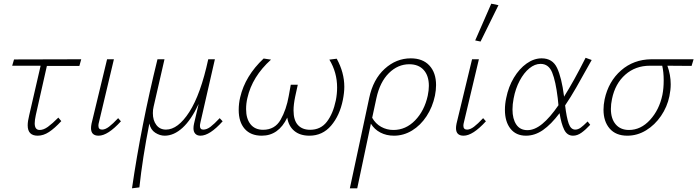

<svg xmlns="http://www.w3.org/2000/svg" viewBox="-20 -731 3777 1040"><path d="M174 -108Q168 -80 168 -63Q168 -27 195 -27Q216 -27 239.5 -44Q263 -61 296 -94L312 -75Q276 -36 245.5 -16Q215 4 184 4Q130 4 130 -52Q130 -74 138 -106L200 -375H46L56 -409L420 -410L410 -374H234Z M473 -37Q473 -47 476 -62L560 -410H597L516 -69Q513 -59 513 -50Q513 -29 533 -29Q550 -29 570.5 -44.5Q591 -60 620 -91L635 -74Q564 4 514 4Q473 4 473 -37Z M1186 -74Q1116 4 1066 4Q1048 4 1038 -6.5Q1028 -17 1028 -36Q1028 -48 1031 -61L1056 -168Q1016 -82 969 -39Q922 4 872 4Q846 4 821 -12Q796 -28 789 -62Q752 125 735 284L695 289Q744 -49 833 -410H871L812 -153Q808 -137 808 -118Q808 -79 827 -54Q846 -29 879 -29Q944 -29 1005.5 -124.5Q1067 -220 1108 -410H1144L1066 -69Q1063 -57 1063 -49Q1063 -29 1081 -29Q1100 -29 1120 -44Q1140 -59 1170 -91Z M1845 -261Q1845 -229 1837 -189Q1820 -105 1773.5 -50.5Q1727 4 1656 4Q1605 4 1574 -22Q1543 -48 1536 -94Q1489 4 1398 4Q1338 4 1305.5 -33Q1273 -70 1273 -135Q1273 -171 1281 -204Q1308 -320 1408 -414L1448 -408Q1346 -316 1320 -200Q1313 -171 1313 -140Q1313 -88 1337 -58Q1361 -28 1405 -28Q1469 -28 1500 -82.5Q1531 -137 1544 -211L1555 -272H1593L1579 -208Q1570 -165 1570 -133Q1570 -80 1593.5 -54Q1617 -28 1660 -28Q1717 -28 1750.5 -71.5Q1784 -115 1799 -187Q1806 -222 1806 -257Q1806 -339 1764 -408L1804 -413Q1845 -338 1845 -261Z M2342 -270Q2342 -243 2336 -213Q2323 -151 2290.5 -101.5Q2258 -52 2212 -24Q2166 4 2114 4Q2073 4 2040.5 -13Q2008 -30 1989 -61L1915 289H1875L1892 210Q1908 137 1929 37.5Q1950 -62 1980 -201Q2001 -301 2063.5 -358Q2126 -415 2205 -415Q2270 -415 2306 -376Q2342 -337 2342 -270ZM2303 -266Q2303 -321 2275 -352Q2247 -383 2197 -383Q2135 -383 2086.5 -335Q2038 -287 2019 -200L1996 -93Q2014 -61 2044.5 -44Q2075 -27 2111 -27Q2178 -27 2228.5 -79Q2279 -131 2297 -213Q2303 -242 2303 -266Z M2450 -37Q2450 -47 2453 -62L2537 -410H2574L2493 -69Q2490 -59 2490 -50Q2490 -29 2510 -29Q2527 -29 2547.5 -44.5Q2568 -60 2597 -91L2612 -74Q2541 4 2491 4Q2450 4 2450 -37ZM2554 -512 2641 -711 2680 -703 2583 -506Z M3163 -73 3177 -55Q3152 -28 3129.5 -12Q3107 4 3084 4Q3052 4 3036 -28.5Q3020 -61 3011 -118Q2965 -57 2921 -26.5Q2877 4 2829 4Q2775 4 2745 -34Q2715 -72 2715 -136Q2715 -168 2722 -200Q2734 -261 2763.5 -310Q2793 -359 2832.5 -387Q2872 -415 2914 -415Q2973 -415 2997.5 -363Q3022 -311 3035 -211V-207Q3088 -291 3152 -418L3185 -406Q3131 -309 3101 -256.5Q3071 -204 3041 -160Q3049 -94 3060.5 -61.5Q3072 -29 3096 -29Q3111 -29 3125.5 -39.5Q3140 -50 3163 -73ZM3005 -161 3001 -200Q2990 -291 2971 -338Q2952 -385 2908 -385Q2877 -385 2847.5 -361Q2818 -337 2795 -294Q2772 -251 2762 -197Q2756 -166 2756 -138Q2756 -87 2776.5 -56.5Q2797 -26 2837 -26Q2876 -26 2917.5 -60Q2959 -94 3005 -161Z M3726 -374Q3683 -375 3595 -375Q3613 -325 3613 -275Q3613 -244 3606 -210Q3594 -152 3560.5 -103Q3527 -54 3479.5 -25Q3432 4 3378 4Q3316 4 3282.5 -34.5Q3249 -73 3249 -137Q3249 -163 3255 -193Q3276 -290 3344 -349.5Q3412 -409 3508 -410H3737ZM3575 -296Q3575 -341 3567 -375H3500Q3422 -375 3367 -326.5Q3312 -278 3295 -195Q3289 -167 3289 -141Q3289 -88 3315 -57.5Q3341 -27 3387 -27Q3451 -27 3501 -81.5Q3551 -136 3568 -217Q3575 -252 3575 -296Z"/></svg>

Font: Ysabeau Light
Style: Italic
Weight: 300
Italic angle: -12°
Designer: Christian Thalmann (Catharsis Fonts)
Version: Version 0.003